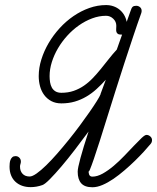

<svg xmlns="http://www.w3.org/2000/svg" viewBox="-20 -749 635 777"><path d="M508.3 -704.6Q512.2 -717.3 516.8 -721.4Q521.5 -725.6 531.2 -725.6Q540 -725.6 546.6 -720Q553.2 -714.4 553.2 -705.1Q553.2 -700.7 551.8 -696.3Q536.1 -652.8 518.6 -600.3Q501 -547.9 482.9 -492.2Q464.8 -436.5 447 -380.1Q429.2 -323.7 413.3 -272.7Q397.5 -221.7 383.8 -178.7Q370.1 -135.7 359.9 -106Q349.6 -76.2 344 -63Q338.4 -49.8 338.4 -58.6Q338.4 -54.2 338.9 -50Q339.4 -45.9 340.8 -42.2Q342.3 -38.6 345.5 -36.4Q348.6 -34.2 354 -34.2Q373.5 -34.2 395.8 -46.6Q418 -59.1 440.2 -77.9Q462.4 -96.7 483.4 -118.7Q504.4 -140.6 522.2 -159.4Q540 -178.2 553.2 -190.7Q566.4 -203.1 572.8 -203.1Q581.1 -203.1 588.1 -197Q595.2 -190.9 595.2 -182.1Q595.2 -172.9 589.4 -166.5Q578.6 -153.3 562.3 -135.5Q545.9 -117.7 525.9 -98.1Q505.9 -78.6 483.6 -59.6Q461.4 -40.5 439 -25.1Q416.5 -9.8 394.8 -0.5Q373 8.8 354 8.8Q322.8 8.8 308.6 -7.3Q294.4 -23.4 294.4 -54.2Q294.4 -68.4 305.7 -109.9Q316.9 -151.4 338.4 -216.8Q312 -180.7 283.4 -143.6Q254.9 -106.4 228.8 -75.7Q202.6 -44.9 182.1 -24.2Q161.6 -3.4 151.4 0Q127.9 8.3 104 8.3Q85 8.3 69.3 2.7Q53.7 -2.9 42.2 -13.7Q30.8 -24.4 24.7 -39.8Q18.6 -55.2 18.6 -74.7Q18.6 -81.1 19.3 -88.4Q20 -95.7 22.5 -102.1Q24.9 -108.4 29.8 -112.8Q34.7 -117.2 43 -117.2Q52.2 -117.2 58.3 -110.8Q64.5 -104.5 64.5 -95.2Q64.5 -89.8 62.7 -85Q61 -80.1 61 -74.7Q61 -56.6 71.3 -45.7Q81.5 -34.7 100.1 -34.7Q110.8 -34.7 128.4 -47.1Q146 -59.6 167.2 -80.3Q188.5 -101.1 211.9 -127.9Q235.4 -154.8 258.8 -183.8Q282.2 -212.9 303.7 -241.9Q325.2 -271 342.5 -295.9Q359.9 -320.8 371.6 -339.6Q383.3 -358.4 386.7 -366.7V-368.2L408.2 -426.3Q390.1 -406.2 370.8 -388.7Q351.6 -371.1 329.6 -358.2Q307.6 -345.2 282.7 -337.9Q257.8 -330.6 228.5 -330.6Q205.1 -330.6 187.7 -339.8Q170.4 -349.1 158.9 -364.5Q147.5 -379.9 142.1 -399.7Q136.7 -419.4 136.7 -440.9Q136.7 -474.6 147.5 -508.8Q158.2 -543 177 -575Q195.8 -606.9 221.4 -635Q247.1 -663.1 277.3 -683.8Q307.6 -704.6 341.3 -716.6Q375 -728.5 409.2 -728.5Q425.3 -728.5 439.2 -723.6Q453.1 -718.8 464.1 -709.7Q475.1 -700.7 482.4 -688.2Q489.7 -675.8 492.7 -660.6Q496.6 -671.9 500.5 -682.6Q504.4 -693.4 508.3 -704.6ZM471.2 -608.9Q460.9 -608.9 456.5 -612.3Q452.1 -615.7 450.9 -620.8Q449.7 -626 450.2 -632.3Q450.7 -638.7 450.7 -644.5Q450.7 -661.6 438.2 -673.3Q425.8 -685.1 409.2 -685.1Q380.9 -685.1 352.8 -674.6Q324.7 -664.1 299.3 -646.2Q273.9 -628.4 252.2 -604.5Q230.5 -580.6 214.6 -553.5Q198.7 -526.4 189.7 -497.6Q180.7 -468.8 180.7 -440.9Q180.7 -428.2 182.6 -416.3Q184.6 -404.3 189.7 -394.8Q194.8 -385.3 204.3 -379.4Q213.9 -373.5 228.5 -373.5Q255.9 -373.5 278.3 -381.3Q300.8 -389.2 319.8 -402.3Q338.9 -415.5 355.5 -432.9Q372.1 -450.2 387.9 -469.7Q403.8 -489.3 419.7 -509.5Q435.5 -529.8 452.6 -548.3Q458 -564 463.4 -578.9Q468.8 -593.8 474.1 -608.9Z"/></svg>

Font: Helvetia Verbundene
Style: Regular
Weight: 400
Designer: Peter Wiegel, original typeface by Carl Albert Fahrenwaldt 1901
Foundry: Peter Wiegel
Version: Version 2.000